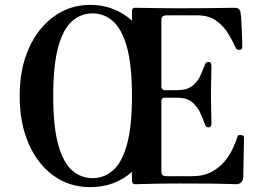

<svg xmlns="http://www.w3.org/2000/svg" viewBox="-20 -758 1070 790"><path d="M351 12Q266 12 200.5 -35Q135 -82 98 -166.5Q61 -251 61 -363Q61 -477 99.5 -561Q138 -645 203.5 -691.5Q269 -738 351 -738Q402 -738 445.5 -721Q489 -704 523 -673V-713Q523 -726 536 -726Q541 -726 568 -725.5Q595 -725 633.5 -724.5Q672 -724 711 -724Q815 -724 876 -725Q937 -726 946 -726Q969 -726 970 -703Q972 -694 973 -673.5Q974 -653 975 -630Q976 -607 976.5 -589Q977 -571 977 -566Q977 -562 975 -557.5Q973 -553 966 -553Q959 -553 955.5 -554.5Q952 -556 949 -563Q937 -590 918.5 -620.5Q900 -651 869.5 -673Q839 -695 790 -695H665Q656 -695 650 -691Q644 -687 644 -674V-400Q644 -396 648 -391.5Q652 -387 657 -387H708Q750 -387 772 -405Q794 -423 804.5 -447Q815 -471 822 -488Q825 -496 827.5 -499.5Q830 -503 838 -503Q845 -503 847.5 -498Q850 -493 850 -488Q850 -480 849.5 -459.5Q849 -439 848.5 -415Q848 -391 848 -371Q848 -352 848.5 -325.5Q849 -299 849.5 -277.5Q850 -256 850 -249Q850 -234 838 -234Q827 -234 823 -247Q816 -266 805 -291.5Q794 -317 772 -336.5Q750 -356 708 -356H657Q644 -356 644 -341V-52Q644 -33 664 -33H769Q817 -33 850 -50.5Q883 -68 904.5 -94.5Q926 -121 938 -147.5Q950 -174 956 -192Q959 -201 962.5 -202Q966 -203 973 -202Q974 -202 974 -202Q982 -201 983 -197Q984 -193 984 -188Q984 -184 983.5 -163Q983 -142 982.5 -114.5Q982 -87 981.5 -63.5Q981 -40 981 -31Q981 -18 973.5 -9Q966 0 952 0Q945 0 922 -1Q899 -2 850.5 -2.5Q802 -3 718 -3Q682 -3 642 -2.5Q602 -2 572.5 -1Q543 0 536 0Q523 0 523 -16V-51Q490 -21 446.5 -4.5Q403 12 351 12ZM361 -25Q408 -25 444.5 -56.5Q481 -88 502 -162Q523 -236 523 -363Q523 -491 502 -565Q481 -639 444.5 -671Q408 -703 361 -703Q313 -703 276.5 -671Q240 -639 219.5 -564.5Q199 -490 199 -363Q199 -237 219.5 -163Q240 -89 276.5 -57Q313 -25 361 -25Z"/></svg>

Font: Zen Old Mincho Black
Style: Regular
Weight: 900
Designer: Yoshimichi Ohira
Foundry: Positype
Version: Version 1.001